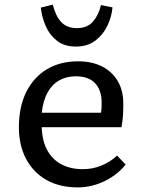

<svg xmlns="http://www.w3.org/2000/svg" viewBox="-20 -799 615 833"><path d="M317 14Q239 14 182 -18Q125 -50 93.5 -109Q62 -168 62 -247Q62 -336 94 -400Q126 -464 183.5 -498.5Q241 -533 319 -533Q379 -533 423 -510.5Q467 -488 491 -447Q515 -406 515 -349Q515 -323 513.5 -298.5Q512 -274 507 -247H161Q163 -187 185.5 -146.5Q208 -106 247.5 -85.5Q287 -65 340 -65Q381 -65 419.5 -80.5Q458 -96 488 -124L525 -85Q488 -39 432.5 -12.5Q377 14 317 14ZM161 -310H418Q420 -320 420.5 -330.5Q421 -341 421 -353Q421 -408 392.5 -438Q364 -468 309 -468Q268 -468 236.5 -450Q205 -432 186 -397Q167 -362 161 -310ZM309 -597Q260 -597 228 -621.5Q196 -646 179 -684.5Q162 -723 157 -766L209 -779Q221 -730 245.5 -703.5Q270 -677 314 -677Q359 -677 383.5 -705.5Q408 -734 418 -777L468 -767Q465 -728 446.5 -688.5Q428 -649 394 -623Q360 -597 309 -597Z"/></svg>

Font: Literata Variable Black
Style: Regular
Weight: 900
Designer: Latin by Veronika Burian and Jose Scaglione. Greek by Irene Vlachou. Cyrillic by Vera Evstafieva.
Foundry: TypeTogether
Version: Version 3.021